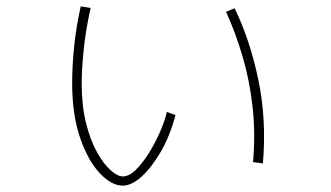

<svg xmlns="http://www.w3.org/2000/svg" viewBox="-20 -565 1040 604"><path d="M366 19Q331 19 294 -20Q257 -59 232 -131.5Q207 -204 207 -303Q207 -359 213.5 -421Q220 -483 234 -545L265 -540Q249 -467 243 -406Q237 -345 237 -303Q237 -233 250.5 -178.5Q264 -124 285 -86.5Q306 -49 328 -29.5Q350 -10 366 -10Q386 -10 407 -30.5Q428 -51 447.5 -82Q467 -113 482.5 -148Q498 -183 505 -213L532 -203Q515 -138 486 -88Q457 -38 425.5 -9.5Q394 19 366 19ZM807 -51 776 -55Q784 -144 774.5 -229Q765 -314 742.5 -389.5Q720 -465 691 -528L718 -539Q766 -441 792.5 -315Q819 -189 807 -51Z"/></svg>

Font: Murecho Thin ExtraLight
Style: Regular
Weight: 250
Version: Version 1.010